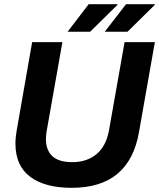

<svg xmlns="http://www.w3.org/2000/svg" viewBox="-20 -888 762 920"><path d="M324 12Q195 12 124.5 -41Q54 -94 54 -200Q54 -230 60 -263L134 -686H279L204 -262Q203 -258 201.5 -245Q200 -232 200 -223Q200 -168 231 -139.5Q262 -111 326 -111Q396 -111 442 -149Q488 -187 502 -262L577 -686H722L646 -255Q623 -122 542.5 -55Q462 12 324 12ZM482 -736 584 -868H721L722 -865L591 -736ZM304 -736 405 -868H542L543 -865L412 -736Z"/></svg>

Font: Archivo VF Beta
Style: Italic
Weight: 400
Italic angle: -10°
Designer: Hector Gatti
Foundry: Omnibus-Type
Version: Version 1.002